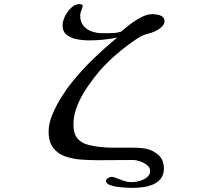

<svg xmlns="http://www.w3.org/2000/svg" viewBox="-20 -796 1040 936"><path d="M782 -692Q782 -680 771 -668Q760 -656 750 -651Q728 -638 702.5 -632Q677 -626 655 -612Q603 -578 555 -537.5Q507 -497 466 -451Q437 -417 407 -373.5Q377 -330 357.5 -283Q338 -236 338 -189Q338 -147 355 -124.5Q372 -102 400.5 -93Q429 -84 465 -80Q497 -76 529 -76Q561 -76 593 -76Q613 -76 632.5 -76Q652 -76 671 -74Q713 -71 746 -46Q779 -21 779 25Q779 55 764.5 74Q750 93 726.5 103Q703 113 676.5 116.5Q650 120 626 120Q617 120 596 119Q575 118 552.5 115Q530 112 513.5 105Q497 98 497 86Q497 78 507 72Q517 66 523 66Q527 66 530 66.5Q533 67 536 68Q558 76 579 84Q600 92 623 92Q639 92 659.5 86.5Q680 81 696 68.5Q712 56 712 37Q712 21 697 9Q682 -3 662.5 -9.5Q643 -16 629 -16Q586 -16 542.5 -15.5Q499 -15 456 -15Q417 -15 375.5 -18Q334 -21 298 -33.5Q262 -46 239.5 -75Q217 -104 217 -155Q217 -194 235.5 -238Q254 -282 280 -323.5Q306 -365 330 -394Q379 -455 435.5 -509.5Q492 -564 552 -613Q518 -606 482.5 -602.5Q447 -599 412 -599Q388 -599 358 -604Q328 -609 306.5 -625Q285 -641 285 -673Q285 -692 296.5 -716Q308 -740 327 -758Q346 -776 367 -776Q370 -776 376.5 -774.5Q383 -773 383 -768Q383 -762 377 -747.5Q371 -733 371 -719Q371 -689 387 -670Q403 -651 428 -642.5Q453 -634 479 -634Q502 -634 526 -634.5Q550 -635 571 -642Q590 -659 615.5 -678.5Q641 -698 669.5 -712.5Q698 -727 723 -727Q734 -727 748 -724.5Q762 -722 772 -714.5Q782 -707 782 -692Z"/></svg>

Font: Kaisei Opti Medium
Style: Regular
Weight: 500
Designer: Font-Kai, 金井和夫
Foundry: KAZUO KANAI
Version: Version 5.003